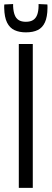

<svg xmlns="http://www.w3.org/2000/svg" viewBox="-55 -914 251 934"><path d="M36.5 0V-700H104.5V0ZM70.7 -756.6Q39.1 -756.6 15.8 -767.3Q-7.5 -777.9 -20.5 -803.8Q-33.6 -829.7 -34.6 -875.7Q-34.6 -880 -34.6 -884.3Q-34.6 -888.7 -34 -892.3L8.8 -894.3Q8.8 -891.3 8.8 -888.7Q8.8 -886.2 8.8 -883.2Q10.1 -857.6 16.6 -840.9Q23 -824.2 36.4 -816.1Q49.8 -808 70.7 -808Q92.5 -808 105.9 -816.4Q119.3 -824.8 125.7 -841.7Q132.2 -858.6 132.6 -884.2Q132.6 -886.5 132.6 -888.9Q132.6 -891.3 132.6 -894.3L175.4 -892.3Q176 -888.7 176 -884.1Q176 -879.6 176 -875.3Q175.6 -831.8 163.7 -805.6Q151.9 -779.4 128.9 -768Q106 -756.6 70.7 -756.6Z"/></svg>

Font: Georama ExtraCondensed Thin
Style: Regular
Weight: 100
Width: 2
Designer: Jean-Baptiste Levee
Foundry: Production Type
Version: Version 1.001